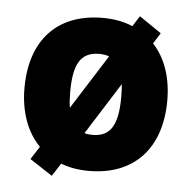

<svg xmlns="http://www.w3.org/2000/svg" viewBox="-47 -624 709 711"><g transform="rotate(5 307.0 -268.5)"><path d="M502 -481 527 -521 445 -577 420 -538C388 -552 350 -559 309 -559C140 -559 42 -454 42 -275C42 -187 69 -113 118 -63L87 -15L171 40L202 -8C232 4 267 10 306 10C474 10 573 -97 573 -275C573 -360 548 -432 502 -481ZM212 -275C212 -374 235 -425 307 -425C321 -425 334 -423 344 -419L216 -217C213 -234 212 -253 212 -275ZM308 -124C297 -124 287 -125 278 -128L400 -321C401 -307 402 -292 402 -275C402 -173 378 -124 308 -124Z"/></g></svg>

Font: Kathrein 85 Heavy
Style: Regular
Weight: 900
Designer: Lazydogs Typefoundry, based on Open Sans by Ascender Corporation
Foundry: Lazydogs Typefoundry
Version: Version 1.003;PS 001.003;hotconv 1.0.88;makeotf.lib2.5.64775